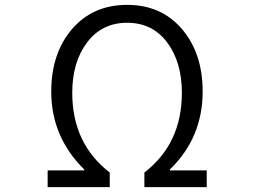

<svg xmlns="http://www.w3.org/2000/svg" viewBox="-20 -765 1040 785"><path d="M174.8 0V-68.4H324.2V-72.3Q189.5 -205.1 189.5 -390.6Q189.5 -546.9 274.4 -646Q359.4 -745.1 500 -745.1Q639.6 -745.1 724.1 -646Q808.6 -546.9 808.6 -390.6Q808.6 -202.1 674.8 -72.3V-68.4H825.2V0H570.3V-59.6Q723.6 -177.7 723.6 -385.7Q723.6 -510.7 663.6 -591.3Q603.5 -671.9 500 -671.9Q396.5 -671.9 335.9 -591.3Q275.4 -510.7 275.4 -385.7Q275.4 -177.7 428.7 -59.6V0Z"/></svg>

Font: GenEi Gothic M SemiLight
Style: Regular
Weight: 350
Designer: o_tamon (Modified); [Source Han Sans]
Ryoko NISHIZUKA  (kana & ideographs); Paul D. Hunt (Latin, Greek & Cyrillic); Wenl
Version: Version 1.1a;Original Version 1.004